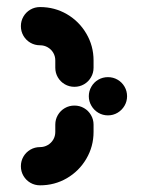

<svg xmlns="http://www.w3.org/2000/svg" viewBox="-20 -539 430 558"><path d="M349.3 -259.3Q349.3 -274.4 341.9 -287.2Q334.4 -300 321.7 -307.4Q308.9 -314.8 293.7 -314.8Q278.5 -314.8 265.7 -307.4Q253 -300 245.6 -287.2Q238.1 -274.4 238.1 -259.3Q238.1 -244.4 245.6 -231.7Q253 -218.9 265.7 -211.3Q278.5 -203.7 293.7 -203.7Q308.9 -203.7 321.7 -211.3Q334.4 -218.9 341.9 -231.7Q349.3 -244.4 349.3 -259.3ZM40.7 -55.9Q40.7 -40.7 48.1 -28Q55.6 -15.2 68.3 -7.8Q81.1 -0.4 96.3 -0.4Q138.9 -0.4 174.4 -21.1Q210 -41.9 230.9 -77.6Q251.9 -113.3 251.9 -155.6V-176.7Q251.9 -191.9 244.4 -204.6Q237 -217.4 224.3 -224.8Q211.5 -232.2 196.3 -232.2Q181.1 -232.2 168.3 -224.8Q155.6 -217.4 148.1 -204.6Q140.7 -191.9 140.7 -176.7V-155.6Q140.7 -143.3 134.8 -133.3Q128.9 -123.3 118.7 -117.4Q108.5 -111.5 96.3 -111.5Q81.1 -111.5 68.3 -104.1Q55.6 -96.7 48.1 -83.9Q40.7 -71.1 40.7 -55.9ZM196.3 -286.7Q211.5 -286.7 224.3 -294.1Q237 -301.5 244.4 -314.3Q251.9 -327 251.9 -342.2V-363.3Q251.9 -405.6 230.9 -441.3Q210 -477 174.4 -497.8Q138.9 -518.5 96.3 -518.5Q81.1 -518.5 68.3 -511.1Q55.6 -503.7 48.1 -490.9Q40.7 -478.1 40.7 -463Q40.7 -447.8 48.1 -435Q55.6 -422.2 68.3 -414.8Q81.1 -407.4 96.3 -407.4Q108.5 -407.4 118.7 -401.5Q128.9 -395.6 134.8 -385.6Q140.7 -375.6 140.7 -363.3V-342.2Q140.7 -327 148.1 -314.3Q155.6 -301.5 168.3 -294.1Q181.1 -286.7 196.3 -286.7Z"/></svg>

Font: 26F Galaxy Sans
Style: Regular
Weight: 400
Designer: C₂₉H₂₅N₃O₅
Version: Version 1.100;FEAKit 1.0